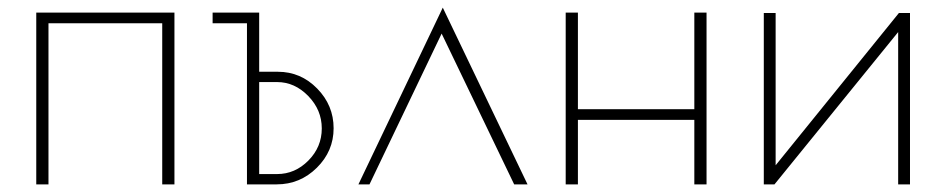

<svg xmlns="http://www.w3.org/2000/svg" viewBox="-20 -483 2479 503"><path d="M75 -450H437V0H405V-422H107V0H75Z M537 -450H659V-295H708Q768 -295 811 -251Q854 -207 854 -147Q854 -87 810 -43.5Q766 0 705 0H627V-422H537ZM659 -268V-27H706Q753 -27 788 -62.5Q823 -98 823 -146.5Q823 -195 787.5 -231.5Q752 -268 706 -268Z M948 0H919L1140 -463L1362 0H1327L1137 -395Z M1799 -450H1831V0H1799V-169H1494V0H1462V-450H1494V-197H1799Z M2364 -449V0H2333V-399L2009 0H1981V-449H2012V-50L2335 -449Z"/></svg>

Font: Poiret One
Style: Regular
Weight: 400
Designer: Denis Masharov
Foundry: Denis Masharov
Version: Version 1.001